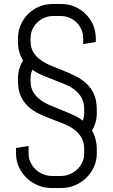

<svg xmlns="http://www.w3.org/2000/svg" viewBox="-20 -730 564 960"><path d="M69.8 -538.1Q69.8 -573.7 83.3 -605Q96.7 -636.2 120.1 -659.7Q143.6 -683.1 175 -696.5Q206.5 -710 242.2 -710H287.1Q322.8 -710 354 -696.5Q385.3 -683.1 408.7 -659.7Q432.1 -636.2 445.6 -605Q459 -573.7 459 -538.1V-520L396 -509.8V-538.1Q396 -561.5 387.2 -581.8Q378.4 -602.1 363.3 -617.2Q348.1 -632.3 327.9 -641.1Q307.6 -649.9 284.2 -649.9H245.1Q221.7 -649.9 201.4 -641.1Q181.2 -632.3 165.8 -617.2Q150.4 -602.1 141.6 -581.8Q132.8 -561.5 132.8 -538.1V-524.9Q132.8 -491.2 147 -468.3Q161.1 -445.3 184.6 -429Q208 -412.6 237.5 -400.6Q267.1 -388.7 298.3 -376.2Q329.6 -363.8 359.1 -348.9Q388.7 -334 412.1 -312.3Q435.5 -290.5 449.7 -259.3Q463.9 -228 463.9 -183.1V-162.1Q463.9 -138.7 457.5 -117.2Q451.2 -95.7 439.9 -77.1Q451.2 -58.1 457.5 -35.2Q463.9 -12.2 463.9 17.1V38.1Q463.9 73.7 449.5 105Q435.1 136.2 410.9 159.7Q386.7 183.1 354.7 196.5Q322.8 210 287.1 210H236.8Q201.2 210 169.2 196.5Q137.2 183.1 113 159.7Q88.9 136.2 74.5 105Q60.1 73.7 60.1 38.1V9.8L123 0V38.1Q123 61.5 132.6 81.8Q142.1 102.1 158.2 117.2Q174.3 132.3 195.6 141.1Q216.8 149.9 240.2 149.9H284.2Q307.6 149.9 328.6 141.1Q349.6 132.3 365.7 117.2Q381.8 102.1 391.4 81.8Q400.9 61.5 400.9 38.1V17.1Q400.9 -19 386.7 -43Q372.6 -66.9 349.1 -83.7Q325.7 -100.6 296.1 -112.3Q266.6 -124 235.4 -135.7Q204.1 -147.5 174.6 -161.6Q145 -175.8 121.6 -197Q98.1 -218.3 84 -249Q69.8 -279.8 69.8 -325.2V-337.9Q69.8 -362.8 76.4 -385.3Q83 -407.7 95.2 -428.2Q83 -446.8 76.4 -470.5Q69.8 -494.1 69.8 -524.9ZM400.9 -183.1Q400.9 -216.8 388.4 -240Q376 -263.2 355.2 -279.5Q334.5 -295.9 307.6 -307.4Q280.8 -318.8 252.2 -329.6Q223.6 -340.3 195.1 -352.3Q166.5 -364.3 142.1 -380.9Q132.8 -360.8 132.8 -337.9V-325.2Q132.8 -293 145.5 -271Q158.2 -249 179 -232.9Q199.7 -216.8 226.8 -205.1Q253.9 -193.4 283 -181.9Q312 -170.4 340.8 -157.7Q369.6 -145 394 -127Q397 -135.3 398.9 -143.8Q400.9 -152.3 400.9 -162.1Z"/></svg>

Font: Abel
Style: Regular
Weight: 400
Designer: Matthew Desmond
Foundry: Matthew Desmond
Version: Version 1.002